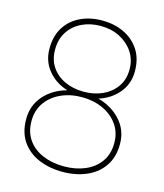

<svg xmlns="http://www.w3.org/2000/svg" viewBox="-110 -804 766 896"><g transform="rotate(15 273.5 -356.0)"><path d="M502 -185.1Q502 -120.6 471.7 -77.1Q441.4 -33.7 390.1 -12Q338.9 9.8 275.9 9.8Q211.9 9.8 160.4 -12Q108.9 -33.7 78.9 -77.1Q48.8 -120.6 48.8 -185.1Q48.8 -251.5 90.8 -298.8Q132.8 -346.2 199.7 -363.8Q141.1 -381.8 105 -425.8Q68.8 -469.7 68.8 -530.3Q68.8 -592.3 95.9 -634.5Q123 -676.8 169.4 -698.7Q215.8 -720.7 273.9 -720.7Q331.5 -720.7 378.4 -698.7Q425.3 -676.8 453.4 -634.5Q481.4 -592.3 481.4 -530.3Q481.4 -469.7 444.6 -425.8Q407.7 -381.8 349.6 -363.8Q416 -346.2 459 -298.8Q502 -251.5 502 -185.1ZM455.1 -532.7Q455.1 -580.1 430.7 -616.5Q406.2 -652.8 365.2 -673.6Q324.2 -694.3 273.9 -694.3Q223.1 -694.3 182.6 -674.8Q142.1 -655.3 118.7 -619.1Q95.2 -583 95.2 -532.7Q95.2 -484.4 118.7 -449.5Q142.1 -414.6 182.9 -395.8Q223.6 -377 274.9 -377Q325.2 -377 366 -395.8Q406.7 -414.6 430.9 -449.5Q455.1 -484.4 455.1 -532.7ZM475.1 -182.6Q475.1 -233.9 448.2 -271.5Q421.4 -309.1 376 -329.8Q330.6 -350.6 274.9 -350.6Q218.8 -350.6 173.3 -329.8Q127.9 -309.1 101.6 -271.5Q75.2 -233.9 75.2 -182.6Q75.2 -128.9 101.6 -91.8Q127.9 -54.7 173.6 -35.6Q219.2 -16.6 275.9 -16.6Q331.5 -16.6 376.7 -35.6Q421.9 -54.7 448.5 -91.8Q475.1 -128.9 475.1 -182.6Z"/></g></svg>

Font: Vazirmatn UI Thin
Style: Regular
Weight: 100
Designer: Saber Rastikerdar
Foundry: Saber Rastikerdar
Version: Version 33.003